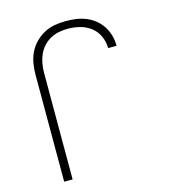

<svg xmlns="http://www.w3.org/2000/svg" viewBox="-110 -832 821 922"><g transform="rotate(-15 300.0 -371.5)"><path d="M95 0V-530Q95 -558 99.5 -586Q104 -614 116 -639.5Q128 -665 148 -685.5Q168 -706 192.5 -719.5Q217 -733 245 -738Q273 -743 301 -743Q327 -743 352.5 -739.5Q378 -736 401.5 -726.5Q425 -717 445 -701Q465 -685 479 -663.5Q493 -642 500 -617Q507 -592 507 -567V-565H465V-566Q465 -596 452 -624.5Q439 -653 415 -671.5Q391 -690 361 -697.5Q331 -705 301 -705Q279 -705 256.5 -700.5Q234 -696 214 -685Q194 -674 178.5 -656.5Q163 -639 154 -618.5Q145 -598 141 -575.5Q137 -553 137 -530V0Z"/></g></svg>

Font: Iosevka Extralight Extended
Style: Regular
Weight: 200
Width: 7
Monospace: yes
Designer: Belleve Invis
Foundry: Belleve Invis
Version: Version 32.5.0; ttfautohint (v1.8.4)